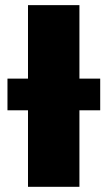

<svg xmlns="http://www.w3.org/2000/svg" viewBox="-20 -720 414 740"><path d="M87.9 0V-294.9H8.8V-417H87.9V-700.2H286.1V-417H366.2V-294.9H286.1V0Z"/></svg>

Font: Montserrat ExtraBold
Style: Regular
Weight: 800
Designer: Julieta Ulanovsky
Foundry: Julieta Ulanovsky
Version: Version 9.000